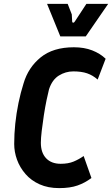

<svg xmlns="http://www.w3.org/2000/svg" viewBox="-20 -955 576 987"><path d="M284 12Q227 12 183.5 -7.5Q140 -27 111 -60.5Q82 -94 67.5 -134Q53 -174 53 -215Q53 -266 58.5 -319Q64 -372 75 -425.5Q86 -479 101 -526Q125 -608 189 -660Q253 -712 360 -712Q413 -712 454 -696Q495 -680 523 -653L482 -546Q457 -568 428 -578Q399 -588 357 -588Q317 -588 282.5 -566.5Q248 -545 232 -496Q227 -477 219.5 -441Q212 -405 205.5 -363Q199 -321 194.5 -282.5Q190 -244 190 -221Q190 -170 217 -141.5Q244 -113 292 -113Q331 -113 358.5 -124.5Q386 -136 410 -153L450 -40Q417 -15 378.5 -1.5Q340 12 284 12ZM290 -768 222 -935H328L349 -881L351 -845Q351 -839 356 -838.5Q361 -838 365 -845L424 -935H536L421 -768Z"/></svg>

Font: Finlandica SemiBold
Style: Italic
Weight: 600
Italic angle: -8°
Designer: Niklas Ekholm, Juho Hiilivirta, Jaakko Suomalainen
Foundry: Helsinki Type Studio
Version: Version 1.063